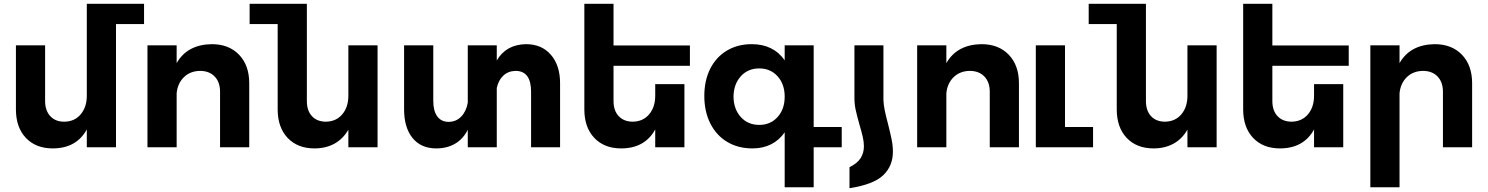

<svg xmlns="http://www.w3.org/2000/svg" viewBox="-20 -777 7851 1013"><path d="M740 -650H592V0H438V-94Q383 6 258 6Q169 6 116.5 -49.5Q64 -105 64 -200V-538H218V-244Q218 -194 245 -164.5Q272 -135 318 -135Q373 -135 405.5 -173.5Q438 -212 438 -272V-757H740Z M1295 -338V0H1141V-293Q1141 -344 1112.5 -373.5Q1084 -403 1035 -403Q983 -402 950 -369.5Q917 -337 912 -285V0H758V-538H912V-444Q968 -542 1097 -544Q1188 -544 1241.5 -488Q1295 -432 1295 -338Z M1972 -538V0H1818V-93Q1790 -44 1744.5 -19Q1699 6 1639 6Q1550 6 1497.5 -49.5Q1445 -105 1445 -200V-650H1297V-757H1599V-244Q1599 -193 1626 -164Q1653 -135 1700 -135Q1754 -136 1786 -174Q1818 -212 1818 -272V-538Z M2935 -338V0H2782V-293Q2782 -403 2700 -403Q2661 -402 2635.5 -378Q2610 -354 2601 -313V0H2448V-92Q2423 -43 2380.5 -18.5Q2338 6 2282 6Q2201 6 2156.5 -49Q2112 -104 2112 -200V-538H2266V-244Q2266 -192 2287 -163Q2308 -134 2348 -134Q2388 -135 2414 -162.5Q2440 -190 2448 -235V-538H2601V-458Q2650 -542 2755 -544Q2838 -544 2886.5 -488Q2935 -432 2935 -338Z M3217 -430V-244Q3217 -193 3244.5 -164Q3272 -135 3319 -135Q3373 -136 3405 -174Q3437 -212 3437 -272V-333H3591V0H3437V-94Q3382 6 3257 6Q3168 6 3115.5 -49.5Q3063 -105 3063 -200V-757H3217V-537H3620V-430Z M4421 0H4273V211H4120V-79Q4091 -37 4048 -15.5Q4005 6 3950 6Q3874 6 3816.5 -28.5Q3759 -63 3727.5 -126Q3696 -189 3696 -271Q3696 -352 3727 -414Q3758 -476 3815 -510Q3872 -544 3946 -544Q4060 -544 4120 -459V-538H4273V-107H4421ZM4120 -267Q4120 -333 4082.5 -374.5Q4045 -416 3986 -416Q3926 -416 3888.5 -374.5Q3851 -333 3850 -267Q3851 -201 3888.5 -159.5Q3926 -118 3986 -118Q4045 -118 4082.5 -159.5Q4120 -201 4120 -267Z M4462 216Q4590 196 4640.5 147Q4691 98 4691 24Q4691 -8 4684 -42.5Q4677 -77 4665 -124Q4654 -165 4648 -194Q4642 -223 4641 -249V-538H4488V-260Q4488 -227 4495 -195.5Q4502 -164 4515 -118Q4526 -81 4532 -54.5Q4538 -28 4538 -5Q4538 30 4520.5 57.5Q4503 85 4462 105Z M5356 -338V0H5202V-293Q5202 -344 5173.5 -373.5Q5145 -403 5096 -403Q5044 -402 5011 -369.5Q4978 -337 4973 -285V0H4819V-538H4973V-444Q5029 -542 5158 -544Q5249 -544 5302.5 -488Q5356 -432 5356 -338Z M5599 -107H5747V0H5445V-538H5599Z M6399 -538V0H6245V-93Q6217 -44 6171.5 -19Q6126 6 6066 6Q5977 6 5924.5 -49.5Q5872 -105 5872 -200V-650H5724V-757H6026V-244Q6026 -193 6053 -164Q6080 -135 6127 -135Q6181 -136 6213 -174Q6245 -212 6245 -272V-538Z M6693 -430V-244Q6693 -193 6720.5 -164Q6748 -135 6795 -135Q6849 -136 6881 -174Q6913 -212 6913 -272V-333H7067V0H6913V-94Q6858 6 6733 6Q6644 6 6591.5 -49.5Q6539 -105 6539 -200V-757H6693V-537H7096V-430Z M7747 -338V0H7593V-293Q7593 -344 7564.5 -373.5Q7536 -403 7487 -403Q7435 -402 7402 -369.5Q7369 -337 7364 -285V211H7210V-538H7364V-444Q7420 -542 7549 -544Q7640 -544 7693.5 -488Q7747 -432 7747 -338Z"/></svg>

Font: Montserrat arm2 SemiBold
Style: Regular
Weight: 600
Designer: Julieta Ulanovsky
Foundry: Julieta Ulanovsky
Version: Version 6.000